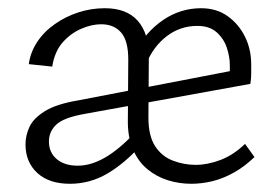

<svg xmlns="http://www.w3.org/2000/svg" viewBox="-20 -440 672 467"><path d="M445 7Q416 7 388.5 -1.5Q361 -10 338.5 -28.5Q316 -47 303 -77.5Q290 -108 291 -151L292 -295Q292 -341 274.5 -361Q257 -381 226 -381Q203 -381 177.5 -370Q152 -359 132.5 -337Q113 -315 107 -278L50 -284Q54 -313 70.5 -338Q87 -363 113.5 -381.5Q140 -400 171 -410Q202 -420 235 -420Q288 -420 315 -389.5Q342 -359 342 -303L341 -154Q341 -110 357 -85Q373 -60 400 -49.5Q427 -39 456 -39Q485 -39 516.5 -51Q548 -63 576 -90L599 -58Q574 -34 547.5 -19.5Q521 -5 495.5 1Q470 7 445 7ZM150 7Q99 7 70.5 -19.5Q42 -46 42 -89Q42 -110 51.5 -131Q61 -152 89 -169.5Q117 -187 171 -196L581 -275L589 -236L186 -163Q135 -154 117 -137Q99 -120 99 -96Q99 -69 118 -53Q137 -37 169 -37Q201 -37 235 -56.5Q269 -76 307 -116L326 -90Q284 -43 241.5 -18Q199 7 150 7ZM539 -236V-282Q539 -301 532 -323Q525 -345 507.5 -361Q490 -377 460 -377Q418 -377 385 -351.5Q352 -326 335 -283L308 -313Q335 -363 377 -391.5Q419 -420 469 -420Q507 -420 534 -400.5Q561 -381 576 -350.5Q591 -320 591 -283Q591 -275 591 -262Q591 -249 589 -236Z"/></svg>

Font: Ysabeau Office Light
Style: Regular
Weight: 300
Designer: Christian Thalmann (Catharsis Fonts)
Version: Version 2.001;gftools[0.9.30]; featfreeze: tnum,lnum,ss02